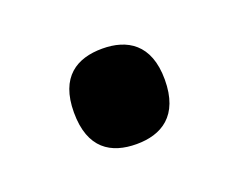

<svg xmlns="http://www.w3.org/2000/svg" viewBox="-43 -205 346 278"><g transform="rotate(-20 130.0 -65.5)"><path d="M130 8C168 8 200 -10 200 -66C200 -121 168 -139 130 -139C91 -139 60 -121 60 -66C60 -10 91 8 130 8Z"/></g></svg>

Font: Noto Serif Khmer SemiCondensed SemiBold
Style: Regular
Weight: 600
Width: 4
Designer: Danh Hong and the Monotype Design Team
Foundry: Monotype Imaging Inc.
Version: Version 2.004